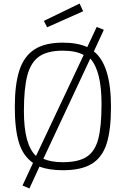

<svg xmlns="http://www.w3.org/2000/svg" viewBox="-20 -945 703 1076"><path d="M63 0ZM106 95 165 -32Q109 -71 86 -146Q63 -221 63 -346Q63 -472 88.5 -550.5Q114 -629 172.5 -667.5Q231 -706 332 -706Q415 -706 469 -681L522 -794L562 -778L506 -657Q602 -581 602 -346Q602 -216 577.5 -139.5Q553 -63 494.5 -27Q436 9 332 9Q256 9 201 -11L145 111ZM449 -637Q405 -661 332 -661Q246 -661 199.5 -628.5Q153 -596 133.5 -523.5Q114 -451 114 -322Q114 -133 182 -71ZM549 -362Q549 -547 486 -617L223 -55Q267 -36 332 -36Q419 -36 465.5 -66Q512 -96 530.5 -165.5Q549 -235 549 -362ZM226 -828 426 -925 446 -882 244 -792Z"/></svg>

Font: Cairo Light
Style: Regular
Weight: 300
Designer: Mohamed Gaber, the designers of Titillium
Foundry: Kief Type Foundry
Version: Version 2.009; ttfautohint (v1.5.33-1714) -l 8 -r 50 -G 200 